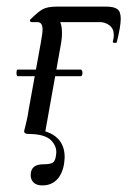

<svg xmlns="http://www.w3.org/2000/svg" viewBox="-20 -406 395 582"><path d="M30 -185Q30 -195 34 -195H225Q227 -195 228.5 -192Q230 -189 230 -185Q230 -181 228.5 -178Q227 -175 225 -175H34Q30 -175 30 -185ZM116 0 66 -15Q121 -14 148.5 8Q176 30 176 70Q176 76 174 92Q168 124 151 140Q134 156 109 156Q90 156 81.5 147Q73 138 73 125Q73 92 111 92Q132 92 140 87Q148 82 150 63Q154 39 135 19.5Q116 0 65 0Q59 0 56 -2.5Q53 -5 53 -8Q54 -13 59 -32.5Q64 -52 67 -74L104 -278Q109 -306 109 -317Q109 -339 93 -339H75Q73 -339 71.5 -341.5Q70 -344 71 -346Q95 -370 109.5 -378Q124 -386 153 -386H301Q325 -386 335.5 -378.5Q346 -371 346 -349Q346 -326 334 -278Q334 -276 329 -276Q321 -276 322 -280Q325 -291 325 -299Q325 -319 312 -329Q299 -339 283 -339H116L119 -365Q168 -365 168 -306Q168 -292 165 -274Z"/></svg>

Font: Cormorant Garamond Medium
Style: Italic
Weight: 500
Italic angle: -10°
Designer: Christian Thalmann (Catharsis Fonts)
Foundry: Catharsis Fonts
Version: Version 4.000